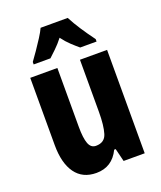

<svg xmlns="http://www.w3.org/2000/svg" viewBox="-143 -950 803 958"><g transform="rotate(-20 259.0 -471.0)"><path d="M462 -642V-93H350L333 -162H325Q287 -83 203 -83Q130 -83 92 -136Q54 -189 54 -285V-642H198V-329Q198 -270 209 -240.5Q220 -211 247 -211Q293 -211 305.5 -252Q318 -293 318 -366V-642ZM332 -859Q349 -826 373.5 -788.5Q398 -751 427 -712V-699H340Q323 -713 301.5 -733Q280 -753 260 -780Q239 -753 217 -732Q195 -711 182 -699H93V-712Q107 -731 126 -758.5Q145 -786 162.5 -813.5Q180 -841 188 -859Z"/></g></svg>

Font: Noto Sans Kannada UI ExtraCondensed ExtraBold
Style: Regular
Weight: 800
Width: 2
Designer: Jelle Bosma - Monotype Design Team
Foundry: Monotype Imaging Inc.
Version: Version 2.005; ttfautohint (v1.8.4.7-5d5b)